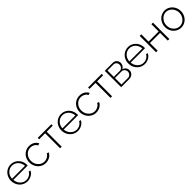

<svg xmlns="http://www.w3.org/2000/svg" viewBox="583 -2414 4309 4309"><g transform="rotate(-45 2737.5 -259.5)"><path d="M298.8 9.8Q227.5 9.8 168.2 -27.1Q108.9 -64 75.4 -126.5Q42 -189 42 -262.2Q42 -335 75 -396Q107.9 -457 166.3 -492.9Q224.6 -528.8 295.9 -528.8Q367.7 -528.8 426.5 -492.4Q485.4 -456.1 518.1 -395Q550.8 -334 550.8 -262.2Q550.8 -245.1 549.8 -240.2H94.2Q100.6 -150.4 160.2 -90.1Q219.7 -29.8 300.8 -29.8Q355 -29.8 403.1 -57.9Q451.2 -85.9 470.2 -129.9L514.2 -118.2Q491.7 -62.5 431.2 -26.4Q370.6 9.8 298.8 9.8ZM91.8 -278.8H502.9Q496.6 -370.1 438 -429Q379.4 -487.8 296.9 -487.8Q213.9 -487.8 155.3 -428.5Q96.7 -369.1 91.8 -278.8Z M881.3 9.8Q810.1 9.8 750.7 -27.1Q691.4 -64 658 -126.5Q624.5 -189 624.5 -262.2Q624.5 -335.4 657 -396.5Q689.5 -457.5 748.5 -493.2Q807.6 -528.8 880.4 -528.8Q950.7 -528.8 1004.9 -496.8Q1059.1 -464.8 1086.4 -408.2L1037.6 -392.1Q1014.6 -435.1 971.9 -459.5Q929.2 -483.9 878.4 -483.9Q792.5 -483.9 733.4 -420.2Q674.3 -356.4 674.3 -262.2Q674.3 -168.5 734.9 -101.8Q795.4 -35.2 879.4 -35.2Q933.1 -35.2 982.2 -64Q1031.2 -92.8 1043.5 -130.9L1092.3 -117.2Q1072.3 -62 1012.9 -26.1Q953.6 9.8 881.3 9.8Z M1338.4 0V-475.1H1147.5V-520H1580.6V-475.1H1388.7V0Z M1897.9 9.8Q1826.7 9.8 1767.3 -27.1Q1708 -64 1674.6 -126.5Q1641.1 -189 1641.1 -262.2Q1641.1 -335 1674.1 -396Q1707 -457 1765.4 -492.9Q1823.7 -528.8 1895 -528.8Q1966.8 -528.8 2025.6 -492.4Q2084.5 -456.1 2117.2 -395Q2149.9 -334 2149.9 -262.2Q2149.9 -245.1 2148.9 -240.2H1693.4Q1699.7 -150.4 1759.3 -90.1Q1818.8 -29.8 1899.9 -29.8Q1954.1 -29.8 2002.2 -57.9Q2050.3 -85.9 2069.3 -129.9L2113.3 -118.2Q2090.8 -62.5 2030.3 -26.4Q1969.7 9.8 1897.9 9.8ZM1690.9 -278.8H2102.1Q2095.7 -370.1 2037.1 -429Q1978.5 -487.8 1896 -487.8Q1813 -487.8 1754.4 -428.5Q1695.8 -369.1 1690.9 -278.8Z M2480.5 9.8Q2409.2 9.8 2349.9 -27.1Q2290.5 -64 2257.1 -126.5Q2223.6 -189 2223.6 -262.2Q2223.6 -335.4 2256.1 -396.5Q2288.6 -457.5 2347.7 -493.2Q2406.7 -528.8 2479.5 -528.8Q2549.8 -528.8 2604 -496.8Q2658.2 -464.8 2685.5 -408.2L2636.7 -392.1Q2613.8 -435.1 2571 -459.5Q2528.3 -483.9 2477.5 -483.9Q2391.6 -483.9 2332.5 -420.2Q2273.4 -356.4 2273.4 -262.2Q2273.4 -168.5 2334 -101.8Q2394.5 -35.2 2478.5 -35.2Q2532.2 -35.2 2581.3 -64Q2630.4 -92.8 2642.6 -130.9L2691.4 -117.2Q2671.4 -62 2612.1 -26.1Q2552.7 9.8 2480.5 9.8Z M2937.5 0V-475.1H2746.6V-520H3179.7V-475.1H2987.8V0Z M3276.4 0V-520H3527.3Q3586.4 -520 3621.8 -481.7Q3657.2 -443.4 3657.2 -392.1Q3657.2 -350.6 3636.5 -317.1Q3615.7 -283.7 3580.1 -267.1Q3625 -254.4 3652.1 -219Q3679.2 -183.6 3679.2 -137.2Q3679.2 -77.6 3636.7 -38.8Q3594.2 0 3530.3 0ZM3324.2 -279.8H3513.2Q3554.2 -279.8 3581.3 -311.5Q3608.4 -343.3 3608.4 -384.8Q3608.4 -424.8 3582.5 -453.4Q3556.6 -481.9 3517.1 -481.9H3324.2ZM3324.2 -38.1H3529.3Q3571.3 -38.1 3601.3 -69.3Q3631.3 -100.6 3631.3 -141.1Q3631.3 -183.1 3603 -213.6Q3574.7 -244.1 3533.2 -244.1H3324.2Z M4022.9 9.8Q3951.7 9.8 3892.3 -27.1Q3833 -64 3799.6 -126.5Q3766.1 -189 3766.1 -262.2Q3766.1 -335 3799.1 -396Q3832 -457 3890.4 -492.9Q3948.7 -528.8 4020 -528.8Q4091.8 -528.8 4150.6 -492.4Q4209.5 -456.1 4242.2 -395Q4274.9 -334 4274.9 -262.2Q4274.9 -245.1 4273.9 -240.2H3818.4Q3824.7 -150.4 3884.3 -90.1Q3943.8 -29.8 4024.9 -29.8Q4079.1 -29.8 4127.2 -57.9Q4175.3 -85.9 4194.3 -129.9L4238.3 -118.2Q4215.8 -62.5 4155.3 -26.4Q4094.7 9.8 4022.9 9.8ZM3815.9 -278.8H4227.1Q4220.7 -370.1 4162.1 -429Q4103.5 -487.8 4021 -487.8Q3938 -487.8 3879.4 -428.5Q3820.8 -369.1 3815.9 -278.8Z M4384.8 0V-520H4434.6V-289.1H4755.9V-520H4805.7V0H4755.9V-244.1H4434.6V0Z M4925.3 -258.8Q4925.3 -313 4944.8 -362.5Q4964.4 -412.1 4998 -448.7Q5031.7 -485.4 5079.1 -507.1Q5126.5 -528.8 5179.2 -528.8Q5249 -528.8 5307.9 -491.9Q5366.7 -455.1 5399.9 -393.1Q5433.1 -331.1 5433.1 -258.8Q5433.1 -187 5400.1 -125.5Q5367.2 -64 5308.6 -27.1Q5250 9.8 5179.2 9.8Q5107.9 9.8 5049.3 -27.1Q4990.7 -64 4958 -125.5Q4925.3 -187 4925.3 -258.8ZM5382.3 -259.8Q5382.3 -304.7 5366 -346.2Q5349.6 -387.7 5322.3 -417.7Q5294.9 -447.8 5257.6 -465.8Q5220.2 -483.9 5179.2 -483.9Q5096.2 -483.9 5035.6 -416.7Q4975.1 -349.6 4975.1 -256.8Q4975.1 -164.6 5034.7 -99.9Q5094.2 -35.2 5178.2 -35.2Q5262.2 -35.2 5322.3 -101.1Q5382.3 -167 5382.3 -259.8Z"/></g></svg>

Font: Rawline Light
Style: Regular
Weight: 300
Designer: Matt McInerney, Pablo Impallari, Rodrigo Fuenzalida
Foundry: Matt McInerney, Pablo Impallari, Rodrigo Fuenzalida
Version: Version 4.020;PS 004.020;hotconv 1.0.88;makeotf.lib2.5.64775